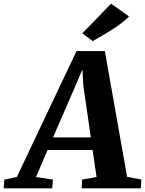

<svg xmlns="http://www.w3.org/2000/svg" viewBox="-96 -1023 788 1043"><path d="M-76 0 -72.5 -47.5 -4.5 -61.5 319.5 -745.5H473.5L594.5 -62.5L672 -47.5L669 0H348L350 -47.5L428.5 -61.5L407 -208H162.5L99.5 -61.5L191.5 -47.5L187.5 0ZM192 -276.5H397.5L356.5 -559L352 -647L317 -564ZM407.5 -800 351 -842 507.5 -1003 605 -933.5Q573.5 -903 537.5 -878.2Q501.5 -853.5 467.8 -834.5Q434 -815.5 407.5 -800Z"/></svg>

Font: Merriweather 24pt ExtraBold
Style: Italic
Weight: 800
Italic angle: -7.8°
Version: Version 2.101